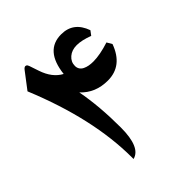

<svg xmlns="http://www.w3.org/2000/svg" viewBox="-200 -850 980 980"><g transform="rotate(-45 290.0 -360.0)"><path d="M322.3 -544.4Q322.3 -530.8 328.9 -520.8Q335.4 -510.7 347.4 -504.9Q359.4 -499 373.8 -496.3Q388.2 -493.7 404.8 -493.7Q453.1 -493.7 521 -515.6L537.1 -487.8Q495.1 -372.6 388.7 -372.6Q343.8 -372.6 307.4 -387.7Q271 -402.8 242.7 -433.1Q254.4 -371.1 260.3 -301.8Q266.1 -232.4 266.1 -156.7Q266.1 -13.7 198.2 2.9V-8.8Q197.8 -288.1 59.6 -624L127 -712.4Q131.8 -718.8 137.2 -721.7Q142.6 -724.6 148.4 -721.7Q154.3 -718.8 157.7 -708.5L174.8 -657.7Q199.2 -584.5 252.9 -556.2Q270 -708.5 386.7 -708.5Q431.2 -708.5 461.2 -685.8Q491.2 -663.1 507.3 -617.7L489.7 -594.2Q439.5 -613.3 403.8 -613.3Q368.2 -613.3 345.2 -593.5Q322.3 -573.7 322.3 -544.4Z"/></g></svg>

Font: Parastoo FD
Style: Bold-FD
Weight: 700
Foundry: Saber Rastikerdar (saber.rastikerdar@gmail.com)
Version: Version 2.0.1